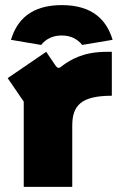

<svg xmlns="http://www.w3.org/2000/svg" viewBox="-20 -732 484 752"><path d="M73 0H263V-240C263 -319 298 -357 418 -357V-529H397C304 -529 255 -497 222 -473C212 -463 205 -465 199 -473L161 -529L10 -426L73 -334ZM222 -712C101 -712 46 -653 23 -576L141 -556C162 -582 190 -593 222 -593C253 -593 281 -582 302 -556L421 -576C398 -653 343 -712 222 -712Z"/></svg>

Font: Finlandica Black
Style: Regular
Weight: 900
Designer: Niklas Ekholm, Juho Hiilivirta, Jaakko Suomalainen
Foundry: Helsinki Type Studio
Version: Version 2.000;Glyphs 3.2 (3202)